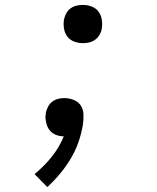

<svg xmlns="http://www.w3.org/2000/svg" viewBox="-20 -548 640 783"><path d="M173 215 121 162Q159 131 190.5 92Q222 53 240 8Q224 8 209.5 2.5Q195 -3 185 -14Q175 -25 170.5 -40Q166 -55 165 -70Q166 -75 166.5 -79.5Q167 -84 167 -89Q170 -102 176.5 -114Q183 -126 194 -134Q205 -142 217.5 -145Q230 -148 243 -148Q263 -148 282 -140Q301 -132 310.5 -116Q320 -100 320.5 -79.5Q321 -59 318 -39Q312 -3 300 31.5Q288 66 269 98Q250 130 225.5 159.5Q201 189 173 215ZM318 -372Q300 -372 282.5 -378.5Q265 -385 254.5 -399Q244 -413 241 -431.5Q238 -450 241 -469Q244 -482 250.5 -494Q257 -506 268 -514Q279 -522 292 -525Q305 -528 318 -528Q336 -528 353.5 -521.5Q371 -515 381.5 -501Q392 -487 395 -468.5Q398 -450 395 -431Q393 -418 386 -406Q379 -394 368 -386Q357 -378 344 -375Q331 -372 318 -372Z"/></svg>

Font: Iosevka Extended Oblique
Style: Regular
Weight: 400
Width: 7
Italic angle: -9°
Monospace: yes
Designer: Belleve Invis
Foundry: Belleve Invis
Version: Version 32.0.1; ttfautohint (v1.8.4)